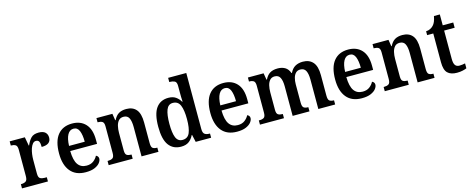

<svg xmlns="http://www.w3.org/2000/svg" viewBox="-37 -1433 5188 2116"><g transform="rotate(-15 2557.0 -375.0)"><path d="M22 0V-48H26Q57 -48 77.5 -60.5Q98 -73 98 -120V-420Q98 -464 78.5 -476Q59 -488 29 -488H25V-536H198L216 -437H220Q241 -487 270 -517Q299 -547 357 -547Q408 -547 432 -524.5Q456 -502 456 -465Q456 -385 350 -385Q350 -426 340.5 -446Q331 -466 304 -466Q283 -466 267.5 -447.5Q252 -429 242 -399.5Q232 -370 227.5 -336.5Q223 -303 223 -273V-115Q223 -71 242.5 -59.5Q262 -48 291 -48H318V0Z M749 10Q635 10 575.5 -62Q516 -134 516 -265Q516 -405 574 -476.5Q632 -548 739 -548Q836 -548 892 -487Q948 -426 948 -307V-260H642Q644 -154 677.5 -106Q711 -58 776 -58Q824 -58 855 -81.5Q886 -105 902 -137Q913 -133 921.5 -123Q930 -113 930 -98Q930 -75 911 -50Q892 -25 852 -7.5Q812 10 749 10ZM823 -318Q823 -396 804 -442.5Q785 -489 740 -489Q696 -489 671.5 -445Q647 -401 644 -318Z M1011 0V-48H1017Q1048 -48 1068 -60Q1088 -72 1088 -118V-422Q1088 -465 1069 -476.5Q1050 -488 1020 -488H1015V-536H1197L1209 -460H1214Q1237 -507 1271 -527.5Q1305 -548 1357 -548Q1431 -548 1470.5 -501.5Q1510 -455 1510 -353V-119Q1510 -73 1526.5 -60.5Q1543 -48 1574 -48H1579V0H1386V-336Q1386 -401 1368.5 -437Q1351 -473 1306 -473Q1270 -473 1250 -450.5Q1230 -428 1221.5 -392Q1213 -356 1213 -314V-114Q1213 -71 1231.5 -59.5Q1250 -48 1280 -48H1285V0Z M1837 10Q1746 10 1697 -56.5Q1648 -123 1648 -267Q1648 -412 1697 -479.5Q1746 -547 1837 -547Q1889 -547 1921.5 -524Q1954 -501 1974 -466H1979Q1977 -489 1976.5 -519Q1976 -549 1976 -576V-647Q1976 -690 1953.5 -701Q1931 -712 1900 -712H1893V-760H2100V-121Q2100 -76 2120 -62Q2140 -48 2172 -48H2180V0H2004L1985 -84H1981Q1960 -40 1926 -15Q1892 10 1837 10ZM1870 -58Q1930 -58 1953 -111.5Q1976 -165 1976 -268Q1976 -370 1953 -425Q1930 -480 1870 -480Q1818 -480 1796.5 -425Q1775 -370 1775 -267Q1775 -162 1796.5 -110Q1818 -58 1870 -58Z M2475 10Q2361 10 2301.5 -62Q2242 -134 2242 -265Q2242 -405 2300 -476.5Q2358 -548 2465 -548Q2562 -548 2618 -487Q2674 -426 2674 -307V-260H2368Q2370 -154 2403.5 -106Q2437 -58 2502 -58Q2550 -58 2581 -81.5Q2612 -105 2628 -137Q2639 -133 2647.5 -123Q2656 -113 2656 -98Q2656 -75 2637 -50Q2618 -25 2578 -7.5Q2538 10 2475 10ZM2549 -318Q2549 -396 2530 -442.5Q2511 -489 2466 -489Q2422 -489 2397.5 -445Q2373 -401 2370 -318Z M2737 0V-48H2746Q2777 -48 2795.5 -60Q2814 -72 2814 -118V-423Q2814 -466 2795.5 -478Q2777 -490 2746 -490H2743V-536H2922L2935 -460H2940Q2963 -507 2997 -527.5Q3031 -548 3085 -548Q3133 -548 3168 -527.5Q3203 -507 3220 -459H3225Q3248 -507 3284.5 -527.5Q3321 -548 3372 -548Q3445 -548 3486 -501.5Q3527 -455 3527 -353V-119Q3527 -73 3544 -60.5Q3561 -48 3592 -48H3595V0H3403V-336Q3403 -401 3385 -436.5Q3367 -472 3322 -472Q3290 -472 3270.5 -452Q3251 -432 3242 -399Q3233 -366 3233 -327V-119Q3233 -73 3250 -60.5Q3267 -48 3298 -48H3302V0H3110V-336Q3110 -401 3092 -436.5Q3074 -472 3030 -472Q2996 -472 2976 -450Q2956 -428 2947.5 -392Q2939 -356 2939 -314V-114Q2939 -71 2958 -59.5Q2977 -48 3008 -48H3011V0Z M3899 10Q3785 10 3725.5 -62Q3666 -134 3666 -265Q3666 -405 3724 -476.5Q3782 -548 3889 -548Q3986 -548 4042 -487Q4098 -426 4098 -307V-260H3792Q3794 -154 3827.5 -106Q3861 -58 3926 -58Q3974 -58 4005 -81.5Q4036 -105 4052 -137Q4063 -133 4071.5 -123Q4080 -113 4080 -98Q4080 -75 4061 -50Q4042 -25 4002 -7.5Q3962 10 3899 10ZM3973 -318Q3973 -396 3954 -442.5Q3935 -489 3890 -489Q3846 -489 3821.5 -445Q3797 -401 3794 -318Z M4161 0V-48H4167Q4198 -48 4218 -60Q4238 -72 4238 -118V-422Q4238 -465 4219 -476.5Q4200 -488 4170 -488H4165V-536H4347L4359 -460H4364Q4387 -507 4421 -527.5Q4455 -548 4507 -548Q4581 -548 4620.5 -501.5Q4660 -455 4660 -353V-119Q4660 -73 4676.5 -60.5Q4693 -48 4724 -48H4729V0H4536V-336Q4536 -401 4518.5 -437Q4501 -473 4456 -473Q4420 -473 4400 -450.5Q4380 -428 4371.5 -392Q4363 -356 4363 -314V-114Q4363 -71 4381.5 -59.5Q4400 -48 4430 -48H4435V0Z M4984 10Q4913 10 4877.5 -25Q4842 -60 4842 -147V-476H4772V-520Q4799 -521 4821 -532Q4843 -543 4857 -559Q4872 -575 4882 -599Q4892 -623 4899 -660H4966V-536H5086V-476H4966V-152Q4966 -103 4981.5 -81Q4997 -59 5030 -59Q5048 -59 5064 -61.5Q5080 -64 5095 -67V-11Q5080 -4 5050.5 3Q5021 10 4984 10Z"/></g></svg>

Font: Noto Serif Hebrew SemiCondensed SemiBold
Style: Regular
Weight: 600
Width: 4
Designer: Monotype Design Team
Foundry: Monotype Imaging Inc.
Version: Version 2.004; ttfautohint (v1.8.4.7-5d5b)